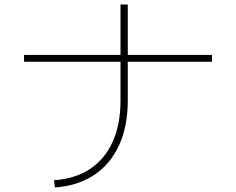

<svg xmlns="http://www.w3.org/2000/svg" viewBox="-20 -801 1040 846"><path d="M914 -559V-529H86V-559ZM222 25 218 -7Q311 -13 376.5 -56.5Q442 -100 476.5 -176.5Q511 -253 511 -358V-781H543V-358Q543 -244 504.5 -160.5Q466 -77 394 -29.5Q322 18 222 25Z"/></svg>

Font: Murecho Thin ExtraLight
Style: Regular
Weight: 250
Version: Version 1.010